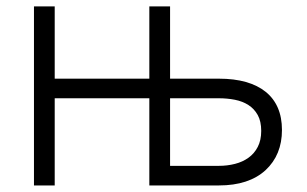

<svg xmlns="http://www.w3.org/2000/svg" viewBox="-20 -565 935 585"><path d="M83.5 -545.5H146.7V-325.3H435V-545.5H498.2V-325.3H647Q693.5 -325.3 729.2 -315.2Q764.9 -305 789.4 -285.3Q813.9 -265.6 826.5 -236.5Q839.1 -207.4 839.1 -169Q839.1 -93 789.1 -46.5Q738.3 0 647 0H435V-265.6H146.7V0H83.5ZM498.2 -59.7H647Q672.6 -59.7 696 -65.7Q719.5 -71.7 737.2 -84.5Q755 -97.3 765.4 -117.5Q775.9 -137.8 775.9 -166.2Q775.9 -195.3 765.3 -214.5Q754.6 -233.7 736.9 -245Q719.1 -256.4 695.7 -261Q672.2 -265.6 647 -265.6H498.2Z"/></svg>

Font: Inter P Light
Style: Regular
Weight: 300
Designer: Rasmus Andersson
Foundry: rsms
Version: Version 3.018;git-588b23468